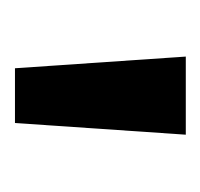

<svg xmlns="http://www.w3.org/2000/svg" viewBox="-26 -730 274 263"><g transform="rotate(90 111.5 -599.0)"><path d="M165 -716 149 -482H74L58 -716Z"/></g></svg>

Font: MedMera Sans Display
Style: Regular
Weight: 500
Designer: Kasper Nordkvist
Foundry: UNCUT.wtf
Version: Version 1.300